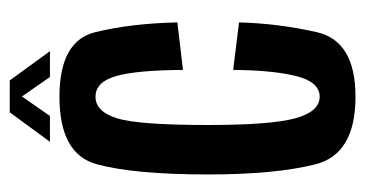

<svg xmlns="http://www.w3.org/2000/svg" viewBox="-198 -547 750 394"><g transform="rotate(-90 177.0 -350.0)"><path d="M175.5 4.5Q57.5 4.5 36.8 -77.8Q16 -160 16 -298Q16 -449 36.8 -526Q57.5 -603 175.5 -603Q290 -603 308 -529.5Q326 -456 328 -361L230.5 -349.5Q230 -444 218 -486.5Q206 -529 175.5 -529Q145 -529 131.2 -484.8Q117.5 -440.5 117.5 -298Q117.5 -169.5 131.2 -119.2Q145 -69 175.5 -69Q206 -69 218 -117.8Q230 -166.5 230.5 -246.5L328 -234.5Q326 -154.5 308 -75Q290 4.5 175.5 4.5ZM83 -622.5 143.5 -705H209L269 -622.5H216L176 -680L136 -622.5Z"/></g></svg>

Font: Anybody Condensed Medium
Style: Regular
Weight: 500
Width: 3
Designer: Tyler Finck
Foundry: Etcetera Type Company
Version: Version 1.010; ttfautohint (v1.8.3) -l 8 -r 50 -G 200 -x 14 